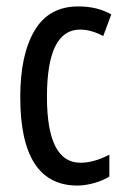

<svg xmlns="http://www.w3.org/2000/svg" viewBox="-20 -567 387 597"><path d="M221 10Q43 10 43 -265Q43 -397 87.5 -472Q132 -547 223 -547Q255 -547 280 -540.5Q305 -534 326 -522L301 -455Q263 -475 229 -475Q126 -475 126 -266Q126 -61 230 -61Q252 -61 274.5 -67.5Q297 -74 320 -86V-18Q299 -5 271.5 2.5Q244 10 221 10Z"/></svg>

Font: Noto Sans Tamil ExtraCondensed
Style: Regular
Weight: 400
Width: 2
Designer: Jelle Bosma - Monotype Design Team
Foundry: Monotype Imaging Inc.
Version: Version 2.004; ttfautohint (v1.8.4.7-5d5b)